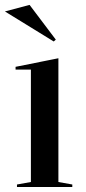

<svg xmlns="http://www.w3.org/2000/svg" viewBox="-24 -748 342 768"><path d="M43.9 0V-10L99.6 -20V-469.7H38.3V-480.7L209.6 -515V-20L265.2 -10V0ZM190.9 -582.1 -4.3 -702.2 94.3 -728.4 199.2 -589.5Z"/></svg>

Font: Kalnia Thin
Style: Regular
Weight: 100
Version: Version 1.105